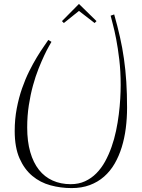

<svg xmlns="http://www.w3.org/2000/svg" viewBox="-20 -858 725 982"><path d="M346.2 104Q290.5 104 238.3 89.8Q186 75.7 145.3 41.7Q104.5 7.8 79.8 -48.3Q55.2 -104.5 55.2 -188Q55.2 -248.5 65.7 -303.5Q76.2 -358.4 92.8 -406Q109.4 -453.6 129.4 -493.7Q149.4 -533.7 168.5 -565.2Q187.5 -596.7 203.4 -619.1Q219.2 -641.6 227.1 -653.8L243.2 -644Q240.2 -638.7 230 -620.8Q219.7 -603 206.1 -574Q192.4 -544.9 177 -506.3Q161.6 -467.8 148.7 -420.7Q135.7 -373.5 127.4 -319.6Q119.1 -265.6 119.1 -206.1Q119.1 -134.3 134.8 -80.1Q150.4 -25.9 179.2 10.5Q208 46.9 249.3 65.4Q290.5 84 341.8 84Q382.3 84 414.8 69.1Q447.3 54.2 472.9 28.3Q498.5 2.4 517.6 -32.2Q536.6 -66.9 550.5 -106.4Q564.5 -146 573.5 -188.7Q582.5 -231.4 587.6 -272.9Q592.8 -314.5 595 -352.8Q597.2 -391.1 597.2 -422.9Q597.2 -493.7 590.1 -553.2Q583 -612.8 574.2 -658.2Q565.4 -703.6 557.1 -734.1Q548.8 -764.6 545.9 -777.8L564 -784.2Q581.1 -724.1 593.5 -668.9Q606 -613.8 614 -557.1Q622.1 -500.5 626 -439.7Q629.9 -378.9 629.9 -307.1Q629.9 -253.4 623.3 -201.9Q616.7 -150.4 602.5 -104.7Q588.4 -59.1 566.2 -20.8Q543.9 17.6 512.2 45.4Q480.5 73.2 439.2 88.6Q397.9 104 346.2 104ZM463.9 -740.2 383.8 -802.2 306.6 -740.2 296.9 -750 383.8 -837.9 473.6 -750Z"/></svg>

Font: Clicker Script
Style: Regular
Weight: 400
Designer: Astigmatic (AOETI)
Foundry: Astigmatic (AOETI)
Version: Version 1.000